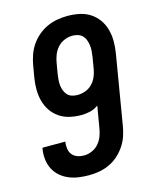

<svg xmlns="http://www.w3.org/2000/svg" viewBox="-113 -819 726 904"><g transform="rotate(-15 250.0 -367.5)"><path d="M209 8Q183 8 158 4.5Q133 1 110.5 -8.5Q88 -18 70 -33.5Q52 -49 41 -70.5Q30 -92 27 -117Q24 -142 28 -168Q29 -170 29 -171.5Q29 -173 30 -174H141Q141 -173 141 -172.5Q141 -172 140 -171Q138 -155 140.5 -138.5Q143 -122 152.5 -110.5Q162 -99 177 -93.5Q192 -88 209 -88Q228 -88 247.5 -96Q267 -104 281 -120Q295 -136 302 -155Q309 -174 312 -193L330 -299Q311 -285 289.5 -280Q268 -275 247 -275Q217 -275 189.5 -281.5Q162 -288 139.5 -303.5Q117 -319 102 -341.5Q87 -364 80 -391Q73 -418 73 -447Q73 -476 78 -505L87 -557Q91 -582 99.5 -607Q108 -632 122.5 -654Q137 -676 158 -694Q179 -712 203 -723Q227 -734 252.5 -738.5Q278 -743 303 -743Q333 -743 361.5 -737Q390 -731 413 -716Q436 -701 452 -678.5Q468 -656 475.5 -628.5Q483 -601 483 -571.5Q483 -542 478 -513L422 -178Q418 -153 410 -128.5Q402 -104 387.5 -82Q373 -60 352.5 -41.5Q332 -23 308 -12Q284 -1 259 3.5Q234 8 209 8ZM253 -371Q272 -371 291 -377.5Q310 -384 324.5 -398.5Q339 -413 347 -431.5Q355 -450 358 -468L368 -528Q370 -542 371 -556Q372 -570 370 -583Q368 -596 363.5 -608.5Q359 -621 350 -630Q341 -639 328 -643Q315 -647 302 -647Q282 -647 262.5 -639Q243 -631 229 -615.5Q215 -600 207.5 -580.5Q200 -561 197 -542L188 -489Q186 -476 185 -462Q184 -448 185.5 -435Q187 -422 192 -409.5Q197 -397 205.5 -388Q214 -379 227 -375Q240 -371 253 -371Z"/></g></svg>

Font: Iosevka SS04 Oblique
Style: Bold
Weight: 700
Italic angle: -9°
Monospace: yes
Designer: Belleve Invis
Foundry: Belleve Invis
Version: Version 19.0.0; ttfautohint (v1.8.4)